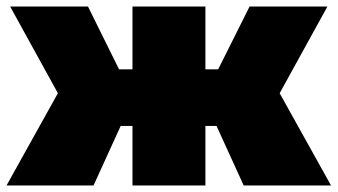

<svg xmlns="http://www.w3.org/2000/svg" viewBox="-21 -567 1032 587"><path d="M641 -182H607V0H384V-182H348L265 0H-1L156 -282L10 -547H248L343 -355H384V-547H607V-355H646L742 -547H980L834 -282L991 0H724Z"/></svg>

Font: Montserrat Alternates Black
Style: Regular
Weight: 900
Designer: Julieta Ulanovsky
Foundry: Julieta Ulanovsky
Version: Version 7.200